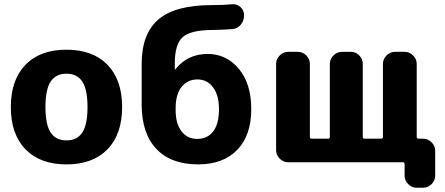

<svg xmlns="http://www.w3.org/2000/svg" viewBox="-20 -764 2095 904"><path d="M367.5 -380Q343 -417 293 -417Q243 -417 218.5 -380Q194 -343 194 -260Q194 -177 218.5 -140Q243 -103 293 -103Q343 -103 367.5 -140Q392 -177 392 -260Q392 -343 367.5 -380ZM486 -61Q417 10 293 10Q169 10 100 -61Q31 -132 31 -260Q31 -388 100 -459Q169 -530 293 -530Q417 -530 486 -459Q555 -388 555 -260Q555 -132 486 -61Z M807 -255V-245Q807 -182 834.5 -146Q862 -110 908 -110Q957 -110 984 -145.5Q1011 -181 1011 -250Q1011 -316 983 -353Q955 -390 910 -390Q863 -390 835 -355Q807 -320 807 -255ZM913 10Q785 10 716 -63Q647 -136 647 -273V-463Q647 -605 726 -672.5Q805 -740 978 -740Q1032 -740 1073 -744Q1096 -746 1112.5 -730.5Q1129 -715 1129 -693V-690Q1129 -666 1113.5 -647.5Q1098 -629 1074 -627Q1018 -623 985 -623Q879 -623 841 -590Q803 -557 803 -465V-437H804Q806 -437 806 -438Q863 -510 958 -510Q1046 -510 1104.5 -440Q1163 -370 1163 -250Q1163 -127 1097 -58.5Q1031 10 913 10Z M1337 0Q1314 0 1297 -17Q1280 -34 1280 -57V-463Q1280 -486 1297 -503Q1314 -520 1337 -520H1382Q1405 -520 1422 -503Q1439 -486 1439 -463V-119Q1439 -111 1448 -111H1525Q1533 -111 1533 -119V-463Q1533 -486 1550 -503Q1567 -520 1590 -520H1632Q1655 -520 1671.5 -503Q1688 -486 1688 -463V-119Q1688 -111 1697 -111H1774Q1783 -111 1783 -119V-463Q1783 -486 1800 -503Q1817 -520 1840 -520H1885Q1908 -520 1925 -503Q1942 -486 1942 -463V-119Q1942 -111 1951 -111H1972Q1995 -111 2012 -94Q2029 -77 2029 -54V63Q2029 86 2012 103Q1995 120 1972 120H1942Q1919 120 1902 103Q1885 86 1885 63V9Q1885 0 1877 0Z"/></svg>

Font: Rounded Mplus 1c ExtraBold
Style: Regular
Weight: 800
Version: Version 1.059.20150529